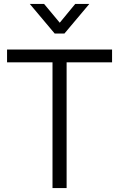

<svg xmlns="http://www.w3.org/2000/svg" viewBox="-20 -960 608 980"><path d="M248 0V-642H16V-707H552V-642H320V0ZM259 -789 132 -940H205L285 -844L364 -940H436L309 -789Z"/></svg>

Font: Onest Light
Style: Regular
Weight: 300
Designer: Dmitri Voloshin, Andrey Kudryavtsev
Foundry: Dmitri Voloshin, Andrey Kudryavtsev
Version: Version 1.000;gftools[0.9.33]